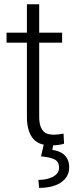

<svg xmlns="http://www.w3.org/2000/svg" viewBox="-20 -684 361 916"><path d="M167 -663.6V-528.3H276.4V-480.5H167V-128.4Q167 -100.6 172.6 -83.7Q178.2 -66.9 187.7 -57.4Q197.3 -47.9 209.7 -44.7Q222.2 -41.5 235.8 -41.5Q249 -41.5 261.2 -43.2Q273.4 -44.9 283.2 -46.4L285.6 1.5Q274.9 5.4 257.6 7.6Q240.2 9.8 223.1 9.8Q198.2 9.8 177 3.2Q155.8 -3.4 140.6 -19.5Q125.5 -35.6 116.9 -62.3Q108.4 -88.9 108.4 -128.4V-480.5H11.2V-528.3H108.4V-663.6ZM235.4 0 229.5 31.2Q244.6 33.2 259 38.3Q273.4 43.5 284.9 53.2Q296.4 63 303.2 78.1Q310.1 93.3 310.1 114.7Q310.1 136.7 300.5 154.5Q291 172.4 272.7 185.3Q254.4 198.2 227.5 205.3Q200.7 212.4 166.5 212.4L163.1 174.3Q181.2 174.3 199 170.9Q216.8 167.5 230.7 160.4Q244.6 153.3 253.2 142.3Q261.7 131.3 261.7 115.7Q261.7 87.4 240.5 76.7Q219.2 65.9 175.8 62L189.9 0Z"/></svg>

Font: Melbourne
Style: Light
Weight: 300
Designer: Google
Version: Version 2.000980; 2014